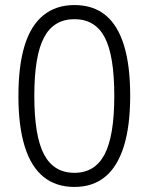

<svg xmlns="http://www.w3.org/2000/svg" viewBox="-20 -733 589 761"><path d="M275 8Q202 8 152.5 -32Q103 -72 78 -152.5Q53 -233 53 -352Q53 -472 77.5 -552Q102 -632 152 -672.5Q202 -713 275 -713Q349 -713 398 -673Q447 -633 471.5 -553Q496 -473 496 -354Q496 -234 471 -153.5Q446 -73 397 -32.5Q348 8 275 8ZM275 -48Q356 -48 394.5 -121Q433 -194 433 -353Q433 -513 395 -585Q357 -657 275 -657Q193 -657 154.5 -584.5Q116 -512 116 -353Q116 -194 154.5 -121Q193 -48 275 -48Z"/></svg>

Font: Nunito Sans 10pt SemiCondensed Light
Style: Regular
Weight: 300
Width: 4
Designer: Vernon Adams
Foundry: Vernon Adams
Version: Version 3.101;gftools[0.9.27]